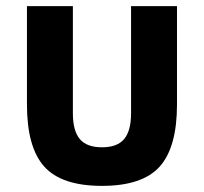

<svg xmlns="http://www.w3.org/2000/svg" viewBox="-20 -595 666 627"><path d="M68 -254V-575H218V-225Q218 -168 240.5 -141Q263 -114 313 -114Q363 -114 385.5 -141Q408 -168 408 -225V-575H558V-254Q558 -114 501.5 -51Q445 12 313 12Q181 12 124.5 -51Q68 -114 68 -254Z"/></svg>

Font: Anuphan
Style: Bold
Weight: 700
Designer: Mike Abbink, Paul van der Laan, Pieter van Rosmalen, Mint Tantisuwanna
Foundry: Bold Monday; Cadson Demak
Version: Version 3.002;hotconv 1.0.109;makeotfexe 2.5.65596